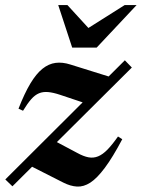

<svg xmlns="http://www.w3.org/2000/svg" viewBox="-38 -710 548 742"><path d="M-17.5 -16.5 444.5 -477 471.5 -449 10 10ZM51 -282 33.5 -290Q56.5 -349 79.2 -387Q102 -425 126 -444.2Q150 -463.5 176.8 -467Q203.5 -470.5 234.5 -460.5L401 -408.5L305 -306.5L194.5 -343.5Q167.5 -352.5 148 -354.2Q128.5 -356 112.8 -349.5Q97 -343 82.5 -326.5Q68 -310 51 -282ZM206.5 -4.5 68.5 -74.5 164.5 -170 260.5 -119Q285 -105.5 304.2 -102Q323.5 -98.5 341.2 -105.8Q359 -113 377.5 -132Q396 -151 418 -182.5L434.5 -172Q397.5 -102 367.2 -61.5Q337 -21 311 -4.2Q285 12.5 259.5 11Q234 9.5 206.5 -4.5ZM490 -690.5 335.5 -526H241L187 -690.5H222.5L320.5 -583.5H274.5L444 -690.5Z"/></svg>

Font: Newsreader 36pt
Style: Bold Italic
Weight: 700
Italic angle: -17°
Designer: Hugues Gentile
Foundry: Production Type
Version: Version 1.003